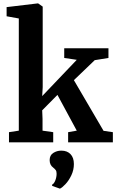

<svg xmlns="http://www.w3.org/2000/svg" viewBox="-20 -840 686 1133"><path d="M91 -731 19 -744V-798L203 -820H205L232 -801V-326L229 -273L433 -487L359 -498V-555H620V-498L539 -485L416 -367L591 -68L646 -60V0H382V-60L433 -69L319 -280L229 -189L231 -138V-69L294 -60V0H33V-60L91 -69ZM334 273H333L288 257L287 250Q299 244 306.5 224.5Q314 205 314 185Q314 171 309 164Q304 157 294 149Q273 134 273 105Q273 76 294.5 62.5Q316 49 340 49H343Q376 49 396 69.5Q416 90 416 128Q416 163 401 194.5Q386 226 366 247Q346 268 334 273Z"/></svg>

Font: Koeln Type Serif
Style: Bold
Weight: 700
Designer: Eben Sorkin
Foundry: Eben Sorkin
Version: Version 2.002